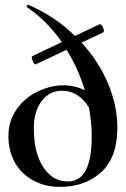

<svg xmlns="http://www.w3.org/2000/svg" viewBox="-20 -745 510 779"><path d="M352.1 -190.9Q352.1 -249 340.8 -309.1Q297.9 -377 231.9 -377Q181.2 -377 149.2 -335Q117.2 -293 117.2 -225.3Q117.2 -157.7 134 -110.8Q150.9 -64 181.4 -36.4Q211.9 -8.8 255.9 -8.8Q352.1 -8.8 352.1 -190.9ZM456.1 -227.1Q456.1 -106 390.6 -46.4Q325.2 13.2 223.1 13.2Q161.1 13.2 113 -13.9Q64.9 -41 39.6 -86.9Q14.2 -132.8 14.2 -193.8Q14.2 -254.9 48.6 -303Q83 -351.1 135.5 -375Q188 -398.9 235.8 -398.9Q283.7 -398.9 324.2 -378.9Q296.4 -469.7 250 -543L125 -483.9Q119.1 -481.9 112.5 -498Q106 -514.2 110.8 -517.1L231 -574.2Q170.9 -660.2 89.8 -715.8Q87.9 -717.8 87.9 -719.5Q87.9 -721.2 90.3 -723.6Q92.8 -726.1 96.2 -725.1Q205.1 -677.2 284.2 -599.1L384.8 -647Q388.7 -647.9 393.8 -640.9Q398.9 -633.8 400.9 -625Q402.8 -616.2 398.9 -613.8L311 -571.8Q379.9 -497.1 418 -407Q456.1 -316.9 456.1 -227.1Z"/></svg>

Font: Cormorant-Bold
Style: Bold
Weight: 700
Designer: Christian Thalmann (Catharsis Fonts)
Version: Version 3.000